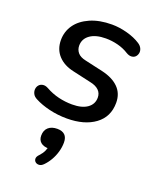

<svg xmlns="http://www.w3.org/2000/svg" viewBox="-142 -582 768 936"><g transform="rotate(20 242.0 -114.5)"><path d="M224 9Q177 9 133 -1.5Q89 -12 57 -29Q41 -37 35 -49.5Q29 -62 30.5 -74Q32 -86 39.5 -94.5Q47 -103 59.5 -105Q72 -107 87 -99Q119 -81 154 -72.5Q189 -64 225 -64Q276 -64 304 -84Q332 -104 332 -138Q332 -161 316.5 -176Q301 -191 271 -197L178 -218Q126 -229 96.5 -261Q67 -293 67 -341Q67 -385 91.5 -420Q116 -455 163.5 -476Q211 -497 276 -497Q314 -497 355 -486Q396 -475 425 -456Q439 -447 444.5 -434.5Q450 -422 447.5 -410.5Q445 -399 437.5 -391.5Q430 -384 417.5 -383Q405 -382 390 -391Q365 -407 334 -415Q303 -423 271 -423Q219 -423 189.5 -402Q160 -381 160 -346Q160 -325 173 -309.5Q186 -294 215 -288L308 -267Q364 -254 394.5 -223.5Q425 -193 425 -145Q425 -72 370 -31.5Q315 9 224 9ZM197 256Q186 267 174.5 267.5Q163 268 155.5 261.5Q148 255 148 244.5Q148 234 160 222Q174 207 181 191.5Q188 176 190 159L193 177Q165 177 150.5 164.5Q136 152 136 130Q136 102 153 87Q170 72 199 72Q225 72 238.5 85Q252 98 252 124Q252 148 245 172.5Q238 197 225.5 218.5Q213 240 197 256Z"/></g></svg>

Font: Nunito ExtraLight SemiBold
Style: Italic
Weight: 600
Italic angle: -9°
Version: Version 3.602